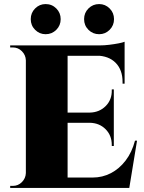

<svg xmlns="http://www.w3.org/2000/svg" viewBox="-20 -923 707 943"><path d="M312 -700V0H107V-700ZM572 -51 612 0H309V-51ZM539 -370V-320H309V-370ZM592 -700V-649H309V-700ZM653 -232 615 0H399L435 -51Q483 -51 524.5 -72.5Q566 -94 597 -134.5Q628 -175 643 -232ZM539 -322V-206H529V-211Q529 -258 498.5 -288.5Q468 -319 421 -320V-322ZM539 -484V-368H421V-370Q468 -371 499 -402Q530 -433 529 -480V-484ZM592 -652V-512H582V-520Q582 -580 548 -614.5Q514 -649 453 -650V-652ZM592 -718V-689L470 -700Q492 -700 516.5 -703Q541 -706 562 -710Q583 -714 592 -718ZM110 -73V0H30V-10Q30 -10 36.5 -10Q43 -10 43 -10Q69 -10 87.5 -28.5Q106 -47 107 -73ZM110 -627H107Q106 -653 87.5 -671.5Q69 -690 43 -690Q43 -690 36.5 -690Q30 -690 30 -690V-700H110ZM204 -755Q174 -755 152.5 -776.5Q131 -798 131 -829Q131 -860 152.5 -881.5Q174 -903 204 -903Q235 -903 256.5 -881.5Q278 -860 278 -829Q278 -798 256.5 -776.5Q235 -755 204 -755ZM467 -755Q436 -755 414.5 -776.5Q393 -798 393 -829Q393 -860 414.5 -881.5Q436 -903 467 -903Q497 -903 518.5 -881.5Q540 -860 540 -829Q540 -798 518.5 -776.5Q497 -755 467 -755Z"/></svg>

Font: Cinzel Black
Style: Regular
Weight: 900
Designer: Natanael Gama
Version: Version 2.000